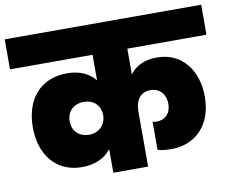

<svg xmlns="http://www.w3.org/2000/svg" viewBox="-94 -843 1143 946"><g transform="rotate(-10 477.5 -370.0)"><path d="M399 0H573V-278C573 -330 598 -369 649 -369C698 -369 725 -332 725 -288C725 -240 696 -211 653 -211C644 -211 638 -212 633 -214V-73C658 -66 679 -65 702 -65C821 -65 908 -148 908 -292C908 -418 838 -522 708 -522C647 -522 601 -500 573 -461V-590H969V-740H-14V-590H399V-462C370 -499 323 -522 259 -522C123 -522 47 -427 47 -288C47 -152 123 -54 252 -54C320 -54 368 -78 399 -118ZM315 -205C264 -205 231 -238 231 -287C231 -336 266 -369 315 -369C370 -369 399 -332 399 -288C399 -244 367 -205 315 -205Z"/></g></svg>

Font: SVN-Poppins ExtraBold
Style: Regular
Weight: 800
Designer: Ninad Kale (Devanagari), Jonny Pinhorn (Latin)
Foundry: Indian Type Foundry
Version: Version 3.002 2017; ttfautohint (v1.8.3)